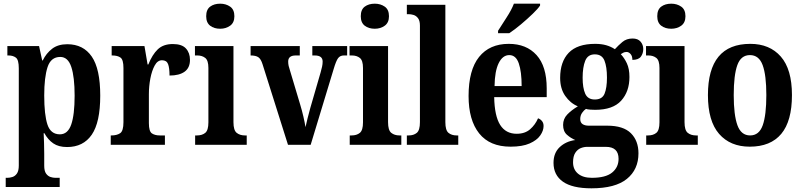

<svg xmlns="http://www.w3.org/2000/svg" viewBox="-20 -786 4359 1042"><path d="M11 229V179H21Q33 179 47.5 174.5Q62 170 72 155.5Q82 141 82 112V-415Q82 -461 66.5 -473Q51 -485 26 -485H20V-536H192L209 -458H212Q231 -497 263 -521.5Q295 -546 345 -546Q432 -546 478 -479Q524 -412 524 -267Q524 -122 478 -55Q432 12 344 12Q298 12 269 -8Q240 -28 221 -63H217Q218 -39 219 -10Q220 19 220 49V113Q220 142 230 156Q240 170 254 174.5Q268 179 280 179H304V229ZM305 -57Q348 -57 366.5 -110Q385 -163 385 -267Q385 -368 367 -422.5Q349 -477 307 -477Q256 -477 238 -421.5Q220 -366 220 -268Q220 -163 237.5 -110Q255 -57 305 -57Z M581 0V-51H585Q614 -51 632 -63Q650 -75 650 -123V-417Q650 -462 634 -473.5Q618 -485 589 -485H586V-536H764L781 -436H785Q806 -489 836 -518Q866 -547 918 -547Q967 -547 989 -523Q1011 -499 1011 -461Q1011 -418 982 -397Q953 -376 900 -376Q900 -418 892 -438.5Q884 -459 859 -459Q835 -459 819.5 -430.5Q804 -402 796 -360Q788 -318 788 -275V-118Q788 -73 804.5 -62Q821 -51 847 -51H875V0Z M1175 -630Q1142 -630 1120.5 -646.5Q1099 -663 1099 -698Q1099 -734 1120.5 -750Q1142 -766 1175 -766Q1206 -766 1229 -750Q1252 -734 1252 -698Q1252 -663 1229 -646.5Q1206 -630 1175 -630ZM1039 0V-51H1049Q1077 -51 1094 -65Q1111 -79 1111 -122V-417Q1111 -458 1094 -471.5Q1077 -485 1051 -485H1038V-536H1247V-123Q1247 -79 1264.5 -65Q1282 -51 1309 -51H1319V0Z M1405 -437Q1396 -466 1382 -475.5Q1368 -485 1340 -485V-536H1607V-485H1585Q1544 -485 1544 -452Q1544 -440 1546.5 -428.5Q1549 -417 1553 -406L1609 -219Q1619 -186 1626.5 -153.5Q1634 -121 1638 -96Q1642 -115 1649 -143Q1656 -171 1664 -200L1720 -393Q1725 -411 1728 -424.5Q1731 -438 1731 -452Q1731 -485 1688 -485H1675V-536H1864V-485H1846Q1826 -485 1815 -470.5Q1804 -456 1791 -412L1666 0H1543Z M2014 -630Q1981 -630 1959.5 -646.5Q1938 -663 1938 -698Q1938 -734 1959.5 -750Q1981 -766 2014 -766Q2045 -766 2068 -750Q2091 -734 2091 -698Q2091 -663 2068 -646.5Q2045 -630 2014 -630ZM1878 0V-51H1888Q1916 -51 1933 -65Q1950 -79 1950 -122V-417Q1950 -458 1933 -471.5Q1916 -485 1890 -485H1877V-536H2086V-123Q2086 -79 2103.5 -65Q2121 -51 2148 -51H2158V0Z M2188 0V-51H2198Q2225 -51 2242 -65Q2259 -79 2259 -123V-647Q2259 -674 2248.5 -687.5Q2238 -701 2224 -705Q2210 -709 2198 -709H2188V-760H2397V-123Q2397 -79 2414 -65Q2431 -51 2458 -51H2467V0Z M2751 10Q2638 10 2580.5 -62Q2523 -134 2523 -265Q2523 -406 2580 -477Q2637 -548 2741 -548Q2837 -548 2892 -487Q2947 -426 2947 -307V-259H2662Q2664 -156 2694.5 -108Q2725 -60 2784 -60Q2829 -60 2857 -84.5Q2885 -109 2900 -144Q2912 -140 2921 -129.5Q2930 -119 2930 -102Q2930 -77 2912 -51Q2894 -25 2854.5 -7.5Q2815 10 2751 10ZM2811 -319Q2811 -397 2795.5 -442Q2780 -487 2744 -487Q2708 -487 2686.5 -443.5Q2665 -400 2664 -319ZM2683 -619Q2703 -651 2729.5 -691.5Q2756 -732 2769 -766H2911V-756Q2900 -739 2871 -711Q2842 -683 2807.5 -654Q2773 -625 2744 -606H2683Z M3190 236Q3086 236 3035 200Q2984 164 2984 98Q2984 44 3017.5 12.5Q3051 -19 3102 -26Q3078 -36 3057 -54.5Q3036 -73 3036 -108Q3036 -141 3058.5 -164.5Q3081 -188 3116 -209Q3075 -226 3047.5 -265.5Q3020 -305 3020 -363Q3020 -451 3066.5 -499.5Q3113 -548 3210 -548Q3244 -548 3270 -540.5Q3296 -533 3317 -519Q3335 -539 3357.5 -558Q3380 -577 3413 -577Q3442 -577 3456.5 -560Q3471 -543 3471 -520Q3471 -496 3458 -478.5Q3445 -461 3412 -461Q3412 -482 3402 -493Q3392 -504 3381 -504Q3370 -504 3362.5 -500Q3355 -496 3349 -492Q3368 -472 3382 -442.5Q3396 -413 3396 -368Q3396 -289 3351 -239.5Q3306 -190 3210 -190Q3200 -190 3184 -191Q3168 -192 3160 -195Q3149 -188 3139 -173.5Q3129 -159 3129 -140Q3129 -121 3141.5 -112.5Q3154 -104 3175 -104H3275Q3363 -104 3404 -63Q3445 -22 3445 46Q3445 134 3382 185Q3319 236 3190 236ZM3208 -246Q3248 -246 3261 -277.5Q3274 -309 3274 -365Q3274 -423 3260.5 -457Q3247 -491 3208 -491Q3170 -491 3156 -456Q3142 -421 3142 -364Q3142 -309 3156 -277.5Q3170 -246 3208 -246ZM3192 179Q3267 179 3302 150.5Q3337 122 3337 76Q3337 11 3268 11H3166Q3149 11 3131.5 18Q3114 25 3102 43.5Q3090 62 3090 95Q3090 134 3117 156.5Q3144 179 3192 179Z M3623 -630Q3590 -630 3568.5 -646.5Q3547 -663 3547 -698Q3547 -734 3568.5 -750Q3590 -766 3623 -766Q3654 -766 3677 -750Q3700 -734 3700 -698Q3700 -663 3677 -646.5Q3654 -630 3623 -630ZM3487 0V-51H3497Q3525 -51 3542 -65Q3559 -79 3559 -122V-417Q3559 -458 3542 -471.5Q3525 -485 3499 -485H3486V-536H3695V-123Q3695 -79 3712.5 -65Q3730 -51 3757 -51H3767V0Z M4049 10Q3943 10 3882.5 -59.5Q3822 -129 3822 -270Q3822 -548 4052 -548Q4157 -548 4217.5 -479Q4278 -410 4278 -270Q4278 -129 4220 -59.5Q4162 10 4049 10ZM4051 -51Q4100 -51 4119.5 -106.5Q4139 -162 4139 -270Q4139 -378 4119 -432.5Q4099 -487 4050 -487Q4001 -487 3981.5 -432.5Q3962 -378 3962 -270Q3962 -162 3982 -106.5Q4002 -51 4051 -51Z"/></svg>

Font: Noto Serif Lao Condensed
Style: Bold
Weight: 700
Width: 3
Designer: Monotype Design Team
Foundry: Monotype Imaging Inc.
Version: Version 2.003; ttfautohint (v1.8.4.7-5d5b)